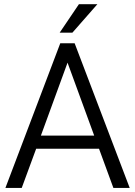

<svg xmlns="http://www.w3.org/2000/svg" viewBox="-20 -919 660 939"><path d="M334 -759.2H271.8L366 -898.5H456.3ZM274.8 -707.5H345L614.3 0H534.5L464.3 -191.5H156.8L86.3 0H6.5ZM310.3 -612.5 180 -255.8H440.7Z"/></svg>

Font: FreesentationVF
Style: Regular
Weight: 400
Designer: glyphs from Roboto by Christian Robertson / Hangul glyphs from Noto Sans CJK(Source Han Sans) by Jang Soo-young and Kang
Foundry: PT&
Version: Version 2.001;Glyphs 3.3.1 (3343)